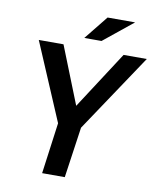

<svg xmlns="http://www.w3.org/2000/svg" viewBox="-94 -938 826 1010"><g transform="rotate(10 319.5 -433.0)"><path d="M201 0H322L361 -271L639 -687H515L316 -380L194 -687H62L238 -273ZM296 -739H388L545 -866H398Z"/></g></svg>

Font: Ronzino Medium
Style: Italic
Weight: 500
Italic angle: -7.99998°
Designer: Nunzio Mazzaferro
Foundry: Collletttivo
Version: Version 1.000;Glyphs 3.3 (3337)